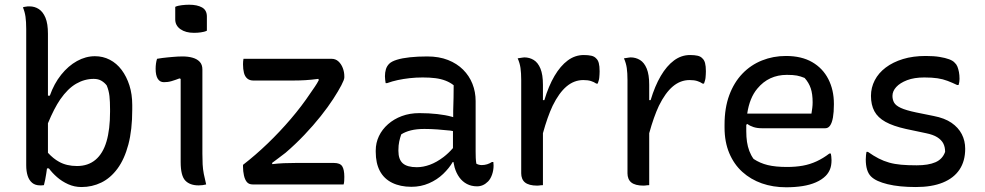

<svg xmlns="http://www.w3.org/2000/svg" viewBox="-20 -781 4170 813"><path d="M166 3Q164 3 161 3.5Q158 4 155 4H150Q129 4 116 -7Q103 -18 97 -37Q91 -56 91 -81V-658Q91 -689 88 -710Q85 -731 77 -750Q80 -751 84 -752L91 -753Q94 -754 97.5 -754Q101 -754 105 -754Q127 -754 144.5 -742.5Q162 -731 172.5 -706Q183 -681 183 -638V-376H191Q209 -427 239 -464.5Q269 -502 306 -522.5Q343 -543 382 -543Q416 -543 445 -528Q474 -513 495 -485Q516 -457 528 -419.5Q540 -382 540 -336V-317Q540 -231 523.5 -169Q507 -107 477.5 -67Q448 -27 409 -8Q370 11 325 11Q295 11 268.5 -1Q242 -13 221.5 -31Q201 -49 187 -68H179Q178 -57 176 -47Q174 -34 171.5 -21Q169 -8 166 3ZM183 -134Q206 -109 230 -96Q262 -78 306 -78Q353 -78 384.5 -104.5Q416 -131 431 -182Q446 -233 446 -308V-318Q446 -351 443.5 -374Q441 -397 432 -419Q423 -431 409.5 -439Q396 -447 377 -447Q338 -447 302.5 -426.5Q267 -406 235 -360Q209 -322 183 -259Z M745 -95V-160V-447L740 -449Q732 -446 723.5 -443Q715 -440 706.5 -437.5Q698 -435 690 -434Q682 -433 674 -433Q657 -433 648 -447.5Q639 -462 639 -490Q639 -501 640.5 -512Q642 -523 645 -532Q656 -534 667.5 -535.5Q679 -537 690 -538Q701 -539 712 -540Q723 -541 733 -541.5Q743 -542 753 -542Q777 -542 796 -536.5Q815 -531 826 -519Q837 -507 837 -487V-130Q837 -106 838 -85.5Q839 -65 843 -44.5Q847 -24 853 0Q845 2 837.5 3Q830 4 821 4Q784 4 764.5 -16.5Q745 -37 745 -95ZM722 -752Q728 -755 735 -756.5Q742 -758 749.5 -759Q757 -760 765.5 -760.5Q774 -761 781 -761Q815 -761 835.5 -749.5Q856 -738 856 -711V-651Q850 -648 843.5 -646.5Q837 -645 830.5 -644Q824 -643 816.5 -642.5Q809 -642 801 -642Q766 -642 744 -657.5Q722 -673 722 -699Z M1011 -532H1384Q1401 -532 1413 -521Q1425 -510 1431.5 -493Q1438 -476 1438 -458V-453Q1438 -444 1425.5 -420Q1413 -396 1391 -362Q1369 -328 1338 -289Q1307 -250 1269 -210Q1231 -170 1189 -134Q1175 -123 1160 -112Q1145 -101 1132 -91L1133 -86Q1158 -89 1182 -90Q1206 -91 1232 -91H1394Q1420 -91 1429 -77Q1438 -63 1438 -32Q1438 -24 1437.5 -15Q1437 -6 1435 0H1050Q1034 0 1025.5 -10Q1017 -20 1013 -38Q1009 -56 1009 -75V-83Q1062 -124 1113.5 -173.5Q1165 -223 1211.5 -277.5Q1258 -332 1294 -386Q1303 -399 1313 -413.5Q1323 -428 1330 -442L1328 -447Q1298 -443 1272.5 -441.5Q1247 -440 1219 -440H1053Q1037 -440 1027 -448.5Q1017 -457 1013 -472.5Q1009 -488 1009 -509Q1009 -515 1009.5 -521Q1010 -527 1011 -532Z M1994 -353V-139Q1994 -124 1994.5 -112.5Q1995 -101 1997 -88Q2002 -85 2008 -83.5Q2014 -82 2020 -82Q2032 -82 2043 -85.5Q2054 -89 2063 -95H2069Q2069 -91 2069.5 -88Q2070 -85 2070 -80Q2070 -60 2063.5 -41.5Q2057 -23 2046.5 -12.5Q2036 -2 2024.5 3Q2013 8 2000 8Q1976 8 1957 -2Q1938 -12 1925 -30Q1912 -48 1905 -72Q1902 -83 1900 -95H1897Q1882 -69 1856.5 -44.5Q1831 -20 1796.5 -5Q1762 10 1722 10Q1675 10 1640.5 -7Q1606 -24 1588.5 -57Q1571 -90 1571 -138V-144Q1571 -176 1584.5 -204.5Q1598 -233 1623 -255Q1648 -277 1681.5 -289.5Q1715 -302 1756 -302Q1796 -302 1831.5 -298Q1867 -294 1892 -287Q1896 -286 1899 -285Q1899 -299 1899 -312Q1900 -342 1900.5 -368Q1901 -394 1901 -420Q1886 -432 1866.5 -439.5Q1847 -447 1823.5 -450Q1800 -453 1770 -453Q1741 -453 1714.5 -450Q1688 -447 1664.5 -442Q1641 -437 1619 -429H1613Q1612 -435 1611 -443Q1610 -451 1610 -458Q1610 -474 1614 -487.5Q1618 -501 1628 -511Q1638 -521 1660.5 -528Q1683 -535 1716 -538.5Q1749 -542 1789 -542Q1839 -542 1877 -527Q1915 -512 1941 -486Q1967 -460 1980.5 -426Q1994 -392 1994 -353ZM1667 -142Q1667 -106 1685.5 -89.5Q1704 -73 1745 -73Q1772 -73 1800.5 -83.5Q1829 -94 1858 -116Q1879 -132 1898 -154V-226Q1893 -227 1887 -228Q1859 -231 1831.5 -233Q1804 -235 1777 -235Q1744 -235 1720 -229Q1696 -223 1679 -212Q1674 -198 1670.5 -182Q1667 -166 1667 -145Z M2279 3Q2274 3 2270 3.5Q2266 4 2262.5 4.5Q2259 5 2255 5Q2237 5 2224 1.5Q2211 -2 2203 -8.5Q2195 -15 2191 -25Q2187 -35 2187 -47V-442Q2187 -472 2184 -493Q2181 -514 2172 -534Q2177 -535 2182 -535.5Q2187 -536 2191.5 -537Q2196 -538 2200 -538Q2222 -538 2240 -527Q2258 -516 2268.5 -490.5Q2279 -465 2279 -422V-357H2285Q2303 -417 2328 -459.5Q2353 -502 2384 -525Q2415 -548 2452 -548Q2471 -548 2484 -545Q2497 -542 2504 -534Q2512 -527 2515.5 -514Q2519 -501 2519 -479Q2519 -472 2518.5 -465Q2518 -458 2517.5 -452Q2517 -446 2515 -439.5Q2513 -433 2511 -427H2505Q2495 -434 2482 -438Q2469 -442 2450 -442Q2411 -442 2379 -415Q2347 -388 2320 -333Q2298 -286 2279 -217Z M2729 3Q2724 3 2720 3.5Q2716 4 2712.5 4.5Q2709 5 2705 5Q2687 5 2674 1.5Q2661 -2 2653 -8.5Q2645 -15 2641 -25Q2637 -35 2637 -47V-442Q2637 -472 2634 -493Q2631 -514 2622 -534Q2627 -535 2632 -535.5Q2637 -536 2641.5 -537Q2646 -538 2650 -538Q2672 -538 2690 -527Q2708 -516 2718.5 -490.5Q2729 -465 2729 -422V-357H2735Q2753 -417 2778 -459.5Q2803 -502 2834 -525Q2865 -548 2902 -548Q2921 -548 2934 -545Q2947 -542 2954 -534Q2962 -527 2965.5 -514Q2969 -501 2969 -479Q2969 -472 2968.5 -465Q2968 -458 2967.5 -452Q2967 -446 2965 -439.5Q2963 -433 2961 -427H2955Q2945 -434 2932 -438Q2919 -442 2900 -442Q2861 -442 2829 -415Q2797 -388 2770 -333Q2748 -286 2729 -217Z M3308 -544Q3374 -544 3419 -518Q3464 -492 3487.5 -446Q3511 -400 3511 -342V-338Q3511 -306 3507 -283.5Q3503 -261 3495 -249.5Q3487 -238 3475 -238H3205Q3186 -238 3170.5 -243Q3155 -248 3145 -256L3140 -253Q3140 -245 3140 -236V-225Q3140 -201 3143 -180.5Q3146 -160 3153 -141.5Q3160 -123 3171 -108Q3198 -90 3231 -82Q3264 -74 3312 -74Q3349 -74 3379.5 -79.5Q3410 -85 3438 -98Q3466 -111 3492 -131H3498Q3499 -125 3500 -118.5Q3501 -112 3501 -103Q3501 -80 3494.5 -64Q3488 -48 3476 -36Q3460 -20 3435 -9Q3410 2 3378 7Q3346 12 3309 12Q3253 12 3206 -4.5Q3159 -21 3123.5 -53Q3088 -85 3068 -132.5Q3048 -180 3048 -241V-253Q3048 -324 3068 -378Q3088 -432 3123.5 -469Q3159 -506 3206.5 -525Q3254 -544 3308 -544ZM3144 -300H3416Q3418 -312 3419.5 -324Q3421 -336 3421 -348Q3421 -383 3413 -407Q3405 -431 3387 -451Q3370 -458 3354.5 -461Q3339 -464 3312 -464Q3235 -464 3187 -406Q3154 -367 3144 -300Z M3862 -81Q3911 -81 3941 -94Q3971 -107 3982 -138Q3982 -159 3974 -174Q3966 -189 3948.5 -200Q3931 -211 3901 -217L3816 -235Q3762 -247 3729.5 -265Q3697 -283 3682.5 -310Q3668 -337 3668 -375Q3668 -410 3684 -441Q3700 -472 3730.5 -495Q3761 -518 3803.5 -531Q3846 -544 3900 -544Q3934 -544 3958.5 -540Q3983 -536 3999 -530Q4015 -524 4022 -516Q4030 -509 4034 -499Q4038 -489 4040.5 -476Q4043 -463 4043 -447Q4043 -441 4042 -434Q4041 -427 4039 -421H4033Q4012 -431 3992.5 -438.5Q3973 -446 3950 -449.5Q3927 -453 3894 -453Q3851 -453 3821 -441.5Q3791 -430 3775 -412.5Q3759 -395 3759 -375Q3759 -359 3766 -346.5Q3773 -334 3794.5 -324Q3816 -314 3859 -305L3933 -290Q3980 -281 4009 -261Q4038 -241 4052.5 -213Q4067 -185 4067 -151Q4067 -99 4043 -63Q4019 -27 3972.5 -8Q3926 11 3858 11Q3823 11 3793 8Q3763 5 3738.5 -1Q3714 -7 3696.5 -15Q3679 -23 3668 -34Q3657 -45 3651.5 -63Q3646 -81 3646 -106Q3646 -117 3647 -124.5Q3648 -132 3649 -138H3655Q3679 -121 3700.5 -110Q3722 -99 3745 -92.5Q3768 -86 3796 -83.5Q3824 -81 3862 -81Z"/></svg>

Font: Code D Ace
Style: Regular
Weight: 400
Version: Version 1.085; ttfautohint (v1.8.4.7-5d5b);Nerd Fonts 3.0.2